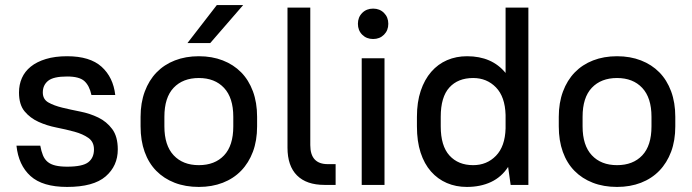

<svg xmlns="http://www.w3.org/2000/svg" viewBox="-20 -730 2731 758"><path d="M245 8Q148 8 100.5 -35Q53 -78 45 -155H139Q143 -133 149.5 -117Q156 -101 168 -91Q180 -81 199 -76.5Q218 -72 245 -72Q306 -72 328.5 -89.5Q351 -107 351 -140Q351 -170 329 -185.5Q307 -201 274 -210Q241 -219 203 -226.5Q165 -234 132 -249Q99 -264 77 -290.5Q55 -317 55 -365Q55 -396 66.5 -422Q78 -448 101.5 -467Q125 -486 161 -497Q197 -508 245 -508Q335 -508 381 -466.5Q427 -425 435 -355H341Q333 -392 313 -410Q293 -428 245 -428Q191 -428 170 -411Q149 -394 149 -365Q149 -338 171 -325.5Q193 -313 226 -305Q259 -297 297 -289.5Q335 -282 368 -266Q401 -250 423 -220.5Q445 -191 445 -140Q445 -75 397 -33.5Q349 8 245 8Z M765 8Q712 8 669.5 -8.5Q627 -25 597 -55.5Q567 -86 551 -130.5Q535 -175 535 -231V-269Q535 -324 551.5 -368.5Q568 -413 598 -444Q628 -475 670.5 -491.5Q713 -508 765 -508Q817 -508 859.5 -491.5Q902 -475 932 -444.5Q962 -414 978.5 -369.5Q995 -325 995 -269V-231Q995 -175 978.5 -131Q962 -87 932 -56Q902 -25 859.5 -8.5Q817 8 765 8ZM765 -78Q828 -78 864.5 -116.5Q901 -155 901 -231V-269Q901 -344 864.5 -383Q828 -422 765 -422Q702 -422 665.5 -383.5Q629 -345 629 -269V-231Q629 -156 665.5 -117Q702 -78 765 -78ZM836 -710H940L810 -560H720Z M1261 0Q1190 0 1152.5 -37.5Q1115 -75 1115 -147V-700H1205V-157Q1205 -82 1274 -82H1305V0H1261Z M1408 -500H1498V0H1408ZM1453 -576Q1427 -576 1410 -593Q1393 -610 1393 -636Q1393 -662 1410 -679Q1427 -696 1453 -696Q1479 -696 1496 -679Q1513 -662 1513 -636Q1513 -610 1496 -593Q1479 -576 1453 -576Z M1823 8Q1780 8 1744 -7.5Q1708 -23 1681.5 -53Q1655 -83 1640.5 -127.5Q1626 -172 1626 -231V-269Q1626 -327 1641 -371.5Q1656 -416 1682.5 -446.5Q1709 -477 1745 -492.5Q1781 -508 1824 -508Q1922 -508 1976 -442V-700H2066V0H1996L1986 -71Q1960 -31 1918.5 -11.5Q1877 8 1823 8ZM1848 -78Q1902 -78 1938 -115Q1974 -152 1976 -223V-276Q1974 -348 1938 -385Q1902 -422 1848 -422Q1788 -422 1754 -384.5Q1720 -347 1720 -269V-231Q1720 -154 1754.5 -116Q1789 -78 1848 -78Z M2416 8Q2363 8 2320.5 -8.5Q2278 -25 2248 -55.5Q2218 -86 2202 -130.5Q2186 -175 2186 -231V-269Q2186 -324 2202.5 -368.5Q2219 -413 2249 -444Q2279 -475 2321.5 -491.5Q2364 -508 2416 -508Q2468 -508 2510.5 -491.5Q2553 -475 2583 -444.5Q2613 -414 2629.5 -369.5Q2646 -325 2646 -269V-231Q2646 -175 2629.5 -131Q2613 -87 2583 -56Q2553 -25 2510.5 -8.5Q2468 8 2416 8ZM2416 -78Q2479 -78 2515.5 -116.5Q2552 -155 2552 -231V-269Q2552 -344 2515.5 -383Q2479 -422 2416 -422Q2353 -422 2316.5 -383.5Q2280 -345 2280 -269V-231Q2280 -156 2316.5 -117Q2353 -78 2416 -78Z"/></svg>

Font: PT Root UI Web Medium
Style: Regular
Weight: 500
Designer: Vitaly Kuzmin
Foundry: ParaType Ltd.
Version: Version 1.001W